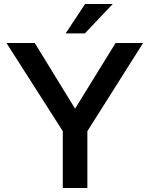

<svg xmlns="http://www.w3.org/2000/svg" viewBox="-20 -934 743 954"><path d="M292 0V-282.2L12.2 -720.2H152.8L353 -394L554.2 -720.2H690.9L414.1 -282.2V0ZM306.2 -768.1 402.8 -914.1H540L401.9 -768.1Z"/></svg>

Font: Aspekta 550
Style: Regular
Weight: 550
Designer: Ivo Dolenc
Version: Version 2.000